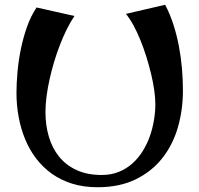

<svg xmlns="http://www.w3.org/2000/svg" viewBox="-20 -746 833 802"><path d="M387.2 36.1Q329.1 36.1 281.5 21.2Q233.9 6.3 196.3 -20.5Q158.7 -47.4 130.9 -84Q103 -120.6 85 -164.6Q66.9 -208.5 57.9 -257.6Q48.8 -306.6 48.8 -357.9Q48.8 -398.9 53.2 -447Q57.6 -495.1 67.6 -543.2Q77.6 -591.3 93.5 -635.7Q109.4 -680.2 132.8 -714.8L291 -679.2Q274.4 -654.8 259 -623.8Q243.7 -592.8 230.2 -558.1Q216.8 -523.4 205.8 -486.6Q194.8 -449.7 186.8 -413.3Q178.7 -377 174.3 -342.3Q169.9 -307.6 169.9 -277.8Q169.9 -222.7 184.1 -174.8Q198.2 -127 227.1 -91.3Q255.9 -55.7 300.3 -35.4Q344.7 -15.1 404.8 -15.1Q443.8 -15.1 475.6 -27.8Q507.3 -40.5 532.2 -62.5Q557.1 -84.5 575.4 -113.8Q593.8 -143.1 605.5 -175.8Q617.2 -208.5 623 -243.4Q628.9 -278.3 628.9 -311Q628.9 -336.4 624.3 -369.1Q619.6 -401.9 611.1 -437.5Q602.5 -473.1 591.1 -509.8Q579.6 -546.4 565.9 -579.8Q552.2 -613.3 536.9 -641.4Q521.5 -669.4 505.9 -688L669.9 -726.1Q690.4 -687 704.6 -642.6Q718.8 -598.1 727.5 -551.8Q736.3 -505.4 740.2 -458.7Q744.1 -412.1 744.1 -368.2Q744.1 -286.1 722.7 -212.9Q701.2 -139.6 657 -84.2Q612.8 -28.8 545.7 3.7Q478.5 36.1 387.2 36.1Z"/></svg>

Font: Original Surfer
Style: Regular
Weight: 400
Designer: Astigmatic (AOETI)
Foundry: Astigmatic (AOETI)
Version: Version 1.001